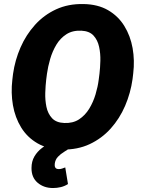

<svg xmlns="http://www.w3.org/2000/svg" viewBox="-20 -741 710 964"><path d="M648.9 -372.6 645.5 -343.8Q635.7 -273.9 608.2 -209.7Q580.6 -145.5 535.9 -95.7Q491.2 -45.9 430.2 -17.3Q369.1 11.2 293 9.8Q219.7 8.3 168.2 -21.5Q116.7 -51.3 86.2 -101.1Q55.7 -150.9 44.9 -212.9Q34.2 -274.9 42 -340.8L45.4 -369.6Q55.2 -439 83 -502.7Q110.8 -566.4 155.8 -616.2Q200.7 -666 261.7 -694.1Q322.8 -722.2 398.4 -720.7Q471.2 -719.7 522.5 -689.9Q573.7 -660.2 604.2 -610.6Q634.8 -561 645.8 -499.3Q656.7 -437.5 648.9 -372.6ZM475.6 -340.8 479.5 -371.1Q482.9 -399.9 483.9 -436Q484.9 -472.2 477.5 -506.1Q470.2 -540 449.5 -562.5Q428.7 -585 388.7 -586.9Q344.2 -588.9 313.5 -569.1Q282.7 -549.3 262.9 -516.4Q243.2 -483.4 231.9 -444.8Q220.7 -406.2 215.8 -370.6L211.9 -340.3Q208.5 -311.5 207.3 -275.1Q206.1 -238.8 213.1 -204.6Q220.2 -170.4 241.2 -147.7Q262.2 -125 302.7 -123.5Q346.2 -121.6 377 -141.8Q407.7 -162.1 428 -195.3Q448.2 -228.5 459.7 -267.1Q471.2 -305.7 475.6 -340.8ZM242.7 -29.8 335.4 0Q320.3 10.3 302.5 21Q284.7 31.7 271 46.1Q257.3 60.5 254.9 81.5Q253.4 92.8 257.6 100.1Q261.7 107.4 273.4 107.9Q282.7 108.4 291.3 105.5Q299.8 102.5 307.6 99.6L321.3 183.1Q304.7 193.8 285.2 198.5Q265.6 203.1 246.1 203.1Q200.2 203.1 168.9 176.5Q137.7 149.9 138.2 102.5Q138.2 69.3 152.8 44.4Q167.5 19.5 191.4 1.5Q215.3 -16.6 242.7 -29.8Z"/></svg>

Font: Roboto Black
Style: Italic
Weight: 900
Italic angle: -12°
Designer: Christian Robertson
Foundry: Google
Version: Version 3.0; 2020